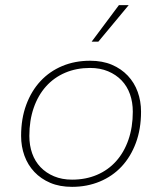

<svg xmlns="http://www.w3.org/2000/svg" viewBox="-20 -716 630 746"><path d="M260 10Q212 10 175.5 -5.5Q139 -21 113.5 -48Q88 -75 75 -111Q62 -147 62 -188Q62 -255 82 -309Q102 -363 137.5 -401Q173 -439 222 -459.5Q271 -480 330 -480Q378 -480 414.5 -464.5Q451 -449 476.5 -422Q502 -395 515 -359Q528 -323 528 -282Q528 -215 508 -161Q488 -107 452.5 -69Q417 -31 367.5 -10.5Q318 10 260 10ZM260 -18Q313 -18 356.5 -36.5Q400 -55 431 -89.5Q462 -124 479 -173Q496 -222 496 -282Q496 -319 485 -350Q474 -381 452.5 -403.5Q431 -426 400 -439Q369 -452 330 -452Q277 -452 233.5 -433.5Q190 -415 159 -380.5Q128 -346 111 -297Q94 -248 94 -188Q94 -151 105 -120Q116 -89 137.5 -66.5Q159 -44 190 -31Q221 -18 260 -18ZM336 -554 442 -696H480L362 -554Z"/></svg>

Font: Celebes Thin
Style: Italic
Weight: 250
Italic angle: -10°
Designer: Anugrah Pasau
Foundry: Lafontype
Version: Version 1.000; ttfautohint (v1.8.4)